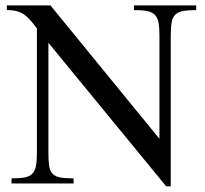

<svg xmlns="http://www.w3.org/2000/svg" viewBox="-20 -668 747 699"><path d="M694.3 -631.3Q664.1 -631.3 645.5 -627.7Q627 -624 617.2 -613.5Q607.4 -603 604.5 -584.5Q601.6 -565.9 601.6 -537.1V10.3H585L156.2 -512.2V-112.8Q156.2 -82.5 158.9 -64.2Q161.6 -45.9 171.1 -35.6Q180.7 -25.4 199.2 -22Q217.8 -18.6 248 -18.6V0H22V-18.6Q52.2 -18.6 70.6 -22.2Q88.9 -25.9 98.4 -36.4Q107.9 -46.9 111.1 -65.4Q114.3 -84 114.3 -112.8V-564.5Q102.1 -581.1 91.6 -593.3Q81.1 -605.5 69.3 -614Q57.6 -622.6 42.2 -627Q26.9 -631.3 4.9 -631.3V-648.4H163.6L560.5 -162.6V-537.1Q560.5 -566.4 557.4 -584.7Q554.2 -603 544.2 -613.5Q534.2 -624 516.1 -627.7Q498 -631.3 467.8 -631.3V-648.4H694.3Z"/></svg>

Font: Kitab
Style: Regular
Weight: 400
Designer: SIL International
Foundry: Khaled Hosny
Version: Version 1.000